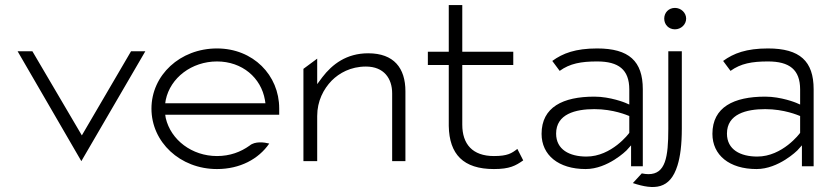

<svg xmlns="http://www.w3.org/2000/svg" viewBox="-20 -652 3261 753"><path d="M49 -451 299 -20 550 -451H494L301 -121L107 -451Z M574 -226C574 -95 686 11 831 11C921 11 994 -28 1036 -89C1017 -94 980 -99 959 -81C924 -56 882 -40 831 -40C733 -40 650 -103 630 -189L628 -202H1075V-227C1075 -357 973 -462 831 -462C686 -462 574 -357 574 -226ZM628 -247 630 -260C648 -347 732 -411 831 -411C930 -411 1004 -347 1019 -260L1021 -247Z M1170 -20H1224V-197C1224 -256 1249 -303 1281 -336C1310 -365 1355 -391 1415 -391C1486 -391 1518 -344 1518 -286V-20H1570V-294C1570 -385 1525 -443 1424 -443C1339 -443 1283 -400 1244 -349L1224 -322V-422L1170 -382Z M1658 -397H1740V-158C1742 -47 1797 11 1917 11C1979 11 2002 -2 2032 -23L2009 -68C1987 -51 1971 -40 1917 -40C1833 -40 1793 -87 1793 -163V-397H1993V-449H1793V-632H1740V-449H1658Z M2104 -127C2104 -44 2170 11 2277 11C2364 11 2437 -62 2437 -62L2455 -82V0H2501V-302C2501 -412 2447 -462 2322 -462C2237 -462 2187 -443 2146 -413L2175 -374C2215 -403 2259 -411 2322 -411C2406 -411 2448 -379 2448 -301V-242L2432 -249C2432 -249 2374 -273 2311 -273C2188 -273 2104 -232 2104 -127ZM2161 -128C2161 -205 2237 -224 2311 -224C2386 -224 2440 -200 2448 -197V-131C2447 -129 2379 -38 2280 -38C2214 -38 2161 -65 2161 -128Z M2462 66C2546 94 2608 91 2637 -3C2648 -38 2654 -85 2654 -148V-451H2601V-147C2601 -35 2590 31 2523 31C2515 31 2507 30 2497 28ZM2585 -579C2585 -555 2603 -537 2627 -537C2651 -537 2671 -556 2671 -579C2671 -602 2651 -621 2627 -621C2603 -621 2585 -603 2585 -579Z M2774 -127C2774 -44 2840 11 2947 11C3034 11 3107 -62 3107 -62L3125 -82V0H3171V-302C3171 -412 3117 -462 2992 -462C2907 -462 2857 -443 2816 -413L2845 -374C2885 -403 2929 -411 2992 -411C3076 -411 3118 -379 3118 -301V-242L3102 -249C3102 -249 3044 -273 2981 -273C2858 -273 2774 -232 2774 -127ZM2831 -128C2831 -205 2907 -224 2981 -224C3056 -224 3110 -200 3118 -197V-131C3117 -129 3049 -38 2950 -38C2884 -38 2831 -65 2831 -128Z"/></svg>

Font: Charger Sport
Style: ExLitExt
Weight: 200
Designer: Jasper
Foundry: Cannot Into Space Fonts
Version: Version 1.1